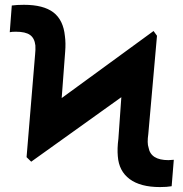

<svg xmlns="http://www.w3.org/2000/svg" viewBox="-20 -757 750 787"><path d="M537.1 -401.4 107.9 -94.2 88.9 -112.8 157.2 -299.8 609.4 -629.9 623.5 -610.4ZM222.7 -219.7 88.9 -112.8 124 -535.2Q126 -552.2 125 -570.8Q121.6 -600.6 103 -613.8Q84.5 -627 44.9 -627Q28.3 -627 20 -625L28.3 -734.4Q48.8 -737.3 78.1 -737.3Q158.2 -737.3 199 -706.1Q239.7 -674.8 246.1 -608.9Q250 -580.1 247.1 -544.9ZM635.7 9.8Q555.7 9.8 511.5 -22.9Q467.3 -55.7 462.9 -116.7Q460 -147.9 465.3 -188.5L487.3 -499L623.5 -610.4L587.9 -208Q582.5 -169.9 588.9 -152.3Q597.7 -100.6 670.4 -100.6Q673.3 -100.6 692.4 -102.1L683.6 6.3Q664.6 9.8 635.7 9.8Z"/></svg>

Font: Inter Tight Stencil
Style: Bold
Weight: 700
Designer: Rasmus Andersson
Foundry: rsms
Version: Version 3.004;Glyphs 3.1.2 (3151)